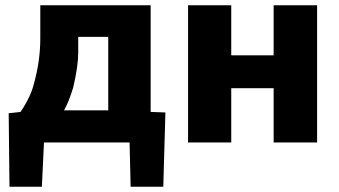

<svg xmlns="http://www.w3.org/2000/svg" viewBox="-20 -513 1288 729"><path d="M608 -86 600 196H476L472 28H147L139 196H16L13 -83L58 -88Q97 -146 109 -196Q133 -282 133 -367V-493H552V-88ZM258 -181Q241 -125 223 -94H391V-373H277V-312Q277 -263 258 -181Z M1019 -303V-493H1184V28H1019V-178H858V28H694V-493H858V-303Z"/></svg>

Font: Gmarket Sans TTF Bold
Style: Regular
Weight: 700
Designer: Creative Director : Sungho Lee; Art Director : Kiwoong Choi; Project Manager : Sori Yang, Jongwook Yoon; Font Designer :
Foundry: Sandoll Inc.
Version: Version 1.000;hotconv 1.0.109;makeotfexe 2.5.65596